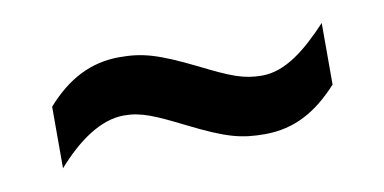

<svg xmlns="http://www.w3.org/2000/svg" viewBox="-32 -454 528 264"><g transform="rotate(-10 232.5 -322.5)"><path d="M40 -341V-255C69 -288 102 -312 135 -312C159 -312 177 -304 217 -284C269 -258 289 -253 322 -253C363 -253 395 -271 425 -304V-390C395 -358 365 -333 332 -333C306 -333 289 -340 247 -361C196 -386 175 -392 143 -392C103 -392 70 -375 40 -341Z"/></g></svg>

Font: Noto Sans Devanagari Condensed Medium
Style: Regular
Weight: 500
Width: 3
Designer: Jelle Bosma - Monotype Design Team
Foundry: Monotype Imaging Inc.
Version: Version 2.004